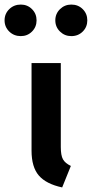

<svg xmlns="http://www.w3.org/2000/svg" viewBox="-69 -805 402 840"><path d="M197 -162Q197 -125 206.5 -108Q216 -91 241 -79L203 15Q133 0 101 -37Q69 -74 69 -146V-529H197ZM91 -716Q91 -687 71 -667Q51 -647 22 -647Q-8 -647 -28.5 -667Q-49 -687 -49 -716Q-49 -745 -28.5 -765Q-8 -785 22 -785Q51 -785 71 -765Q91 -745 91 -716ZM313 -716Q313 -687 293 -667Q273 -647 243 -647Q214 -647 193.5 -667Q173 -687 173 -716Q173 -745 193.5 -765Q214 -785 243 -785Q273 -785 293 -765Q313 -745 313 -716Z"/></svg>

Font: Fira Sans Medium
Style: Regular
Weight: 500
Designer: bBox Type GmbH & Carrois Corporate GbR & Edenspiekermann AG
Foundry: bBox Type GmbH & Carrois Corporate GbR & Edenspiekermann AG
Version: Version 4.301